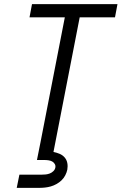

<svg xmlns="http://www.w3.org/2000/svg" viewBox="-20 -690 590 930"><path d="M176 0 294 -606H123L135 -670H549L537 -606H366L248 0ZM61 220 74 156H182Q192 156 201.5 155Q211 154 220.5 150.5Q230 147 238 139.5Q246 132 248 122Q250 112 245 104Q240 96 232.5 92Q225 88 215 86.5Q205 85 195 85H159L176 0H248L239 46Q254 49 268.5 55Q283 61 293 72.5Q303 84 306 99.5Q309 115 306 132Q303 146 296 159.5Q289 173 278 183.5Q267 194 253.5 201.5Q240 209 226 213Q212 217 197.5 218.5Q183 220 169 220Z"/></svg>

Font: Lode
Style: Italic
Weight: 400
Italic angle: -11°
Monospace: yes
Designer: Belleve Invis
Foundry: Belleve Invis
Version: Version 29.2.0; ttfautohint (v1.8.3)